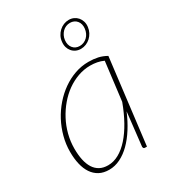

<svg xmlns="http://www.w3.org/2000/svg" viewBox="-177 -825 846 933"><g transform="rotate(-30 246.0 -359.0)"><path d="M38.5 0ZM375 0H364Q358 0 356 -3.8Q354 -7.5 354 -11.5L375 -198Q356 -153 332.2 -115.5Q308.5 -78 281.2 -51Q254 -24 223.5 -9Q193 6 161 6Q129 6 106 -6.5Q83 -19 68 -41.5Q53 -64 45.8 -95.2Q38.5 -126.5 38.5 -164.5Q38.5 -207 49.5 -248.2Q60.5 -289.5 80.2 -326.8Q100 -364 127.5 -395.5Q155 -427 187.8 -450Q220.5 -473 257.5 -486Q294.5 -499 334 -499Q362.5 -499 386.2 -493.8Q410 -488.5 433 -475.5ZM167 -15.5Q198 -15.5 227.8 -32Q257.5 -48.5 284.8 -79Q312 -109.5 336 -152.5Q360 -195.5 379.5 -248.5L406 -464Q389 -472 370.5 -475.5Q352 -479 332 -479Q297 -479 263.5 -467Q230 -455 200.2 -433.8Q170.5 -412.5 145.8 -383.2Q121 -354 102.8 -319.5Q84.5 -285 74.5 -246.2Q64.5 -207.5 64.5 -167.5Q64.5 -132 70.5 -104Q76.5 -76 89 -56.2Q101.5 -36.5 120.8 -26Q140 -15.5 167 -15.5ZM272 -647.5Q273.5 -664 280.8 -677.8Q288 -691.5 299 -701.8Q310 -712 324 -717.8Q338 -723.5 353 -723.5Q368 -723.5 380.5 -717.8Q393 -712 401.8 -701.8Q410.5 -691.5 414.8 -677.8Q419 -664 417 -647.5Q415 -631 407.8 -617.2Q400.5 -603.5 389.5 -593.2Q378.5 -583 364.5 -577.2Q350.5 -571.5 335.5 -571.5Q320.5 -571.5 308 -577.2Q295.5 -583 286.8 -593.2Q278 -603.5 274 -617.2Q270 -631 272 -647.5ZM288.5 -647.5Q285.5 -621 299.2 -603.8Q313 -586.5 337.5 -586.5Q349.5 -586.5 360.2 -591Q371 -595.5 379.5 -603.8Q388 -612 393.2 -623.2Q398.5 -634.5 400 -647.5Q401.5 -660.5 398.8 -671.5Q396 -682.5 389.2 -690.8Q382.5 -699 372.8 -703.5Q363 -708 351 -708Q339 -708 328.2 -703.5Q317.5 -699 309.2 -690.8Q301 -682.5 295.5 -671.5Q290 -660.5 288.5 -647.5Z"/></g></svg>

Font: Lato Thin
Style: Italic
Weight: 200
Italic angle: -7°
Designer: Lukasz Dziedzic
Foundry: tyPoland Lukasz Dziedzic
Version: Version 2.007; 2014-02-27